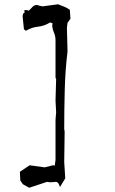

<svg xmlns="http://www.w3.org/2000/svg" viewBox="-20 -800 540 905"><path d="M241.7 -433.1V-608.4Q241.7 -628.9 235.4 -643.6Q228 -659.7 226.1 -676.8L227.5 -690.4L216.3 -694.3Q189 -677.2 159.2 -674.3Q130.9 -671.4 105.5 -656.7L102.1 -654.8L92.8 -662.1L86.4 -725.1L90.8 -738.8H95.2V-752.4H106L116.2 -750Q126 -760.7 134.3 -768.6Q142.6 -776.4 151.9 -776.4Q157.7 -776.4 163.6 -773.9L179.7 -770L253.9 -779.8Q268.6 -773.4 278.8 -770Q295.4 -763.7 306.6 -755.4L309.1 -753.9L312 -711.4L298.3 -692.4L295.4 -668.9L298.3 -557.1Q287.6 -470.2 285.2 -377.2Q282.7 -284.2 282.7 -191.9L284.7 -179.2L282.7 -36.1L287.6 40.5L262.7 81.5L258.8 71.3Q253.4 57.1 242.2 57.1Q240.2 57.1 234.4 58.1Q228.5 59.1 219.5 59.1Q210.4 59.1 202.1 57.1L117.7 85L87.9 68.4L75.7 50.8L73.7 9.8L119.6 -21L190.9 -11.2L231.9 -21.5L237.8 -18.6L241.7 -45.4V-235.4L244.6 -270.5L241.7 -326.2L244.6 -428.2Z"/></svg>

Font: Bakudai
Style: Medium
Weight: 500
Version: Version 1.48